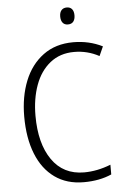

<svg xmlns="http://www.w3.org/2000/svg" viewBox="-61 -951 648 1004"><g transform="rotate(-5 263.5 -449.0)"><path d="M116 -358Q116 -212 175.5 -126.5Q235 -41 344 -41Q413 -41 484 -69V-18Q421 10 338 10Q249 10 186 -35Q123 -80 90 -163Q57 -246 57 -359Q57 -463 90 -545.5Q123 -628 188 -676Q253 -724 346 -724Q429 -724 499 -689L477 -640Q416 -673 346 -673Q272 -673 220 -631.5Q168 -590 142 -518.5Q116 -447 116 -358ZM365 -864Q365 -843 355.5 -831Q346 -819 327 -819Q309 -819 299.5 -831Q290 -843 290 -864Q290 -885 300 -896.5Q310 -908 328 -908Q346 -908 355.5 -896.5Q365 -885 365 -864Z"/></g></svg>

Font: Noto Sans UI NarrowLight
Style: Regular
Weight: 300
Width: 4
Designer: Monotype Design Team
Foundry: Monotype Imaging Inc.
Version: Version 1.001